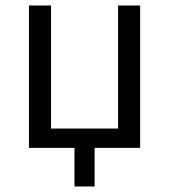

<svg xmlns="http://www.w3.org/2000/svg" viewBox="-20 -536 613 696"><path d="M250 140V0H85V-516H165V-70H408V-516H488V0H323V140Z"/></svg>

Font: Anuphan
Style: Regular
Weight: 400
Designer: Mike Abbink, Paul van der Laan, Pieter van Rosmalen, Mint Tantisuwanna
Foundry: Bold Monday; Cadson Demak
Version: Version 3.002;hotconv 1.0.109;makeotfexe 2.5.65596